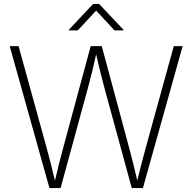

<svg xmlns="http://www.w3.org/2000/svg" viewBox="-20 -964 986 984"><path d="M233.4 0 29.8 -727.5H75.2L219.2 -205.6Q241.7 -123 261.7 -38.1Q271.5 -81.1 282 -122.8Q292.5 -164.6 303.7 -205.6L444.8 -727.5H501.5L642.1 -205.6Q652.8 -164.6 663.3 -123Q673.8 -81.5 683.6 -39.1Q693.8 -81.5 704.6 -123Q715.3 -164.6 726.6 -205.6L870.6 -727.5H916L712.4 0H655.3L514.6 -515.6Q503.4 -557.1 493.2 -598.6Q482.9 -640.1 472.7 -685.5Q462.9 -640.1 452.6 -598.6Q442.4 -557.1 431.2 -515.6L290.5 0ZM378.4 -808.1H333V-811.5L457 -943.8H487.8L612.8 -811.5V-808.1H566.9L472.7 -909.7Z"/></svg>

Font: Inter Extra Light
Style: Regular
Weight: 200
Designer: Rasmus Andersson
Foundry: rsms
Version: Version 4.000;git-3c8e0fc